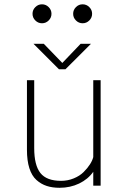

<svg xmlns="http://www.w3.org/2000/svg" viewBox="-20 -882 610 912"><path d="M211.2 -784.8Q198 -771.5 179.5 -771.5Q161 -771.5 147.8 -784.8Q134.5 -798 134.5 -816.5Q134.5 -835 147.8 -848.2Q161 -861.5 179.5 -861.5Q198 -861.5 211.2 -848.2Q224.5 -835 224.5 -816.5Q224.5 -798 211.2 -784.8ZM404.2 -784.8Q391 -771.5 372.5 -771.5Q354 -771.5 340.8 -784.8Q327.5 -798 327.5 -816.5Q327.5 -835 340.8 -848.2Q354 -861.5 372.5 -861.5Q391 -861.5 404.2 -848.2Q417.5 -835 417.5 -816.5Q417.5 -798 404.2 -784.8ZM412 -674 291 -553H260L139 -674H188L276 -583L363 -674ZM263 10Q228.5 10 201.8 1.2Q175 -7.5 153 -27.2Q131 -47 119.5 -83Q108 -119 108 -170.5V-501H142.5V-178.5Q142.5 -97 172 -60Q201.5 -23 270 -23Q302 -23 330.5 -34.8Q359 -46.5 377.2 -64.8Q395.5 -83 407.2 -101.2Q419 -119.5 423 -136V-501H458V0H423V-66Q398 -30.5 355.8 -10.2Q313.5 10 263 10Z"/></svg>

Font: League Mono Narrow Thin
Style: Regular
Weight: 100
Width: 3
Designer: Tyler Finck
Foundry: The League of Moveable Type / Tyler Finck
Version: Version 2.210